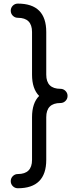

<svg xmlns="http://www.w3.org/2000/svg" viewBox="-20 -801 431 1056"><path d="M234.4 -625V-390.6Q234.4 -312.5 312.5 -312.5Q328.6 -312.5 340.1 -301Q351.6 -289.6 351.6 -273.4Q351.6 -257.3 340.1 -245.8Q328.6 -234.4 312.5 -234.4Q234.4 -234.4 234.4 -156.2V78.1Q234.4 234.4 78.1 234.4Q62 234.4 50.5 222.9Q39.1 211.4 39.1 195.3Q39.1 179.2 50.5 167.7Q62 156.2 78.1 156.2Q156.2 156.2 156.2 78.1V-156.2Q156.2 -234.4 195.3 -273.4Q156.2 -312.5 156.2 -390.6V-625Q156.2 -703.1 78.1 -703.1Q62 -703.1 50.5 -714.6Q39.1 -726.1 39.1 -742.2Q39.1 -758.3 50.5 -769.8Q62 -781.2 78.1 -781.2Q234.4 -781.2 234.4 -625Z"/></svg>

Font: Comfortaa
Style: Regular
Weight: 400
Designer: Johan Aakerlund - aajohan
Foundry: Johan Aakerlund
Version: Version 2.004 2013